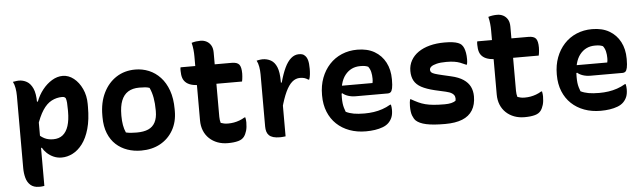

<svg xmlns="http://www.w3.org/2000/svg" viewBox="-53 -919 4456 1328"><g transform="rotate(-5 2175.0 -254.5)"><path d="M53 -539Q61 -540 67 -541Q73 -542 80 -543Q87 -544 94 -544Q124 -544 149.5 -529.5Q175 -515 191 -480Q207 -445 207 -382Q207 -307 207 -234.5Q207 -162 207 -90.5Q207 -19 207 52.5Q207 124 207 197Q199 198 193 199Q187 200 182 200Q177 200 170 200Q133 200 111 180.5Q89 161 80.5 129Q72 97 72 62Q72 -11 72 -73Q72 -135 72 -193.5Q72 -252 72 -312Q72 -372 72 -441Q72 -468 67.5 -494Q63 -520 53 -539ZM399 -550Q440 -550 475.5 -522Q511 -494 533 -446.5Q555 -399 555 -342V-321Q555 -233 537 -169.5Q519 -106 488.5 -66Q458 -26 420.5 -7Q383 12 344 12Q314 12 288 0.5Q262 -11 242.5 -29.5Q223 -48 213 -67H191V-166Q213 -143 238 -131Q263 -119 297 -119Q337 -119 363 -140Q389 -161 402 -201.5Q415 -242 415 -301V-312Q415 -343 413.5 -362.5Q412 -382 407 -395Q402 -401 396 -403Q390 -405 383 -405Q344 -405 309.5 -387Q275 -369 247.5 -327Q220 -285 197 -214V-388H213Q230 -433 259 -469.5Q288 -506 324.5 -528Q361 -550 399 -550Z M903 -550Q953 -550 997.5 -531.5Q1042 -513 1076.5 -476Q1111 -439 1131 -383.5Q1151 -328 1151 -253V-240Q1151 -165 1118.5 -108Q1086 -51 1029 -19.5Q972 12 896 12Q845 12 800.5 -3.5Q756 -19 722 -50Q688 -81 668.5 -129Q649 -177 649 -241V-254Q649 -343 681.5 -409.5Q714 -476 771 -513Q828 -550 903 -550ZM920 -423Q873 -423 842 -403.5Q811 -384 795.5 -344.5Q780 -305 780 -244V-237Q780 -204 785 -175Q790 -146 801 -122Q818 -118 835 -116.5Q852 -115 876 -115Q925 -115 956.5 -129Q988 -143 1004 -173.5Q1020 -204 1020 -250V-257Q1020 -305 1013 -344Q1006 -383 991 -415Q977 -420 960.5 -421.5Q944 -423 920 -423Z M1217 -538H1572Q1610 -538 1624 -520.5Q1638 -503 1638 -458Q1638 -448 1637 -438Q1636 -428 1635 -419.5Q1634 -411 1632 -403H1369Q1323 -403 1293.5 -409Q1264 -415 1246.5 -429Q1229 -443 1222 -463.5Q1215 -484 1215 -513Q1215 -518 1215 -522.5Q1215 -527 1215.5 -531Q1216 -535 1217 -538ZM1633 -154Q1635 -145 1636 -136Q1637 -127 1637 -119Q1637 -85 1630 -61Q1623 -37 1611 -21Q1604 -12 1594 -5.5Q1584 1 1569.5 5Q1555 9 1537 11Q1519 13 1497 13Q1459 13 1426.5 1Q1394 -11 1369.5 -34Q1345 -57 1332 -89Q1319 -121 1319 -160Q1319 -216 1319 -271.5Q1319 -327 1319 -382.5Q1319 -438 1319 -493.5Q1319 -549 1319 -604Q1319 -628 1316.5 -652Q1314 -676 1308 -700Q1324 -705 1339 -707Q1354 -709 1370 -709Q1393 -709 1412 -699Q1431 -689 1442.5 -669.5Q1454 -650 1454 -619Q1454 -563 1454 -507.5Q1454 -452 1454 -396.5Q1454 -341 1454 -285.5Q1454 -230 1454 -174Q1454 -162 1455.5 -151.5Q1457 -141 1460 -131Q1472 -127 1483 -124.5Q1494 -122 1511 -122Q1532 -122 1551.5 -125.5Q1571 -129 1590 -136Q1609 -143 1627 -154Z M1893 -372H1905Q1921 -431 1940.5 -472.5Q1960 -514 1985 -535.5Q2010 -557 2040 -557Q2053 -557 2063.5 -554Q2074 -551 2082 -542Q2094 -531 2100 -509.5Q2106 -488 2106 -450Q2106 -440 2105.5 -430.5Q2105 -421 2104 -411.5Q2103 -402 2101 -393Q2099 -384 2096 -376H2090Q2077 -385 2064 -389Q2051 -393 2033 -393Q2003 -393 1978.5 -372Q1954 -351 1933 -306.5Q1912 -262 1893 -191ZM1899 1Q1891 2 1885 2.5Q1879 3 1873 3.5Q1867 4 1860 4Q1832 4 1813.5 -1.5Q1795 -7 1784 -18Q1773 -29 1768.5 -44.5Q1764 -60 1764 -79Q1764 -119 1764 -157Q1764 -195 1764 -231.5Q1764 -268 1764 -302.5Q1764 -337 1764 -372Q1764 -407 1764 -441Q1764 -468 1759.5 -494Q1755 -520 1745 -538Q1752 -540 1759 -541Q1766 -542 1772.5 -543Q1779 -544 1786 -544Q1818 -544 1844 -529.5Q1870 -515 1884.5 -480Q1899 -445 1899 -382Q1899 -343 1899 -302.5Q1899 -262 1899 -222.5Q1899 -183 1899 -144.5Q1899 -106 1899 -69.5Q1899 -33 1899 1Z M2445 -553Q2515 -553 2564 -524.5Q2613 -496 2639.5 -445.5Q2666 -395 2666 -329V-324Q2666 -286 2661.5 -266Q2657 -246 2649 -239.5Q2641 -233 2631 -233H2407Q2378 -233 2354 -241Q2330 -249 2316 -262L2295 -252L2299 -314H2530Q2532 -321 2532.5 -329.5Q2533 -338 2533 -345Q2533 -369 2528 -390.5Q2523 -412 2510 -429Q2498 -434 2487 -436Q2476 -438 2455 -438Q2390 -438 2350 -387.5Q2310 -337 2310 -234V-229Q2310 -209 2312 -192Q2314 -175 2318.5 -160Q2323 -145 2328 -132Q2352 -120 2382.5 -114.5Q2413 -109 2457 -109Q2490 -109 2521 -113.5Q2552 -118 2581.5 -128Q2611 -138 2638 -154H2644Q2646 -145 2647 -136Q2648 -127 2648 -118Q2648 -87 2639.5 -66Q2631 -45 2615 -29Q2599 -13 2574 -3.5Q2549 6 2519 10.5Q2489 15 2456 15Q2394 15 2342.5 -4Q2291 -23 2253.5 -58.5Q2216 -94 2195.5 -144.5Q2175 -195 2175 -258V-263Q2175 -327 2195 -380Q2215 -433 2251 -472Q2287 -511 2336.5 -532Q2386 -553 2445 -553Z M3015 -124Q3041 -124 3060.5 -128.5Q3080 -133 3092 -143Q3095 -160 3090.5 -172.5Q3086 -185 3071.5 -194.5Q3057 -204 3030 -210L2955 -227Q2897 -241 2863 -259.5Q2829 -278 2813.5 -306Q2798 -334 2798 -374Q2798 -414 2816.5 -447Q2835 -480 2868.5 -503Q2902 -526 2948 -538Q2994 -550 3050 -550Q3082 -550 3105 -547Q3128 -544 3143.5 -538Q3159 -532 3167 -524Q3177 -514 3183 -499.5Q3189 -485 3192.5 -465.5Q3196 -446 3196 -420Q3196 -411 3195 -402Q3194 -393 3192 -384H3186Q3165 -394 3146.5 -401Q3128 -408 3105.5 -411.5Q3083 -415 3051 -415Q3010 -415 2984 -408.5Q2958 -402 2946 -392.5Q2934 -383 2934 -370Q2934 -360 2940.5 -353Q2947 -346 2965.5 -340Q2984 -334 3019 -326L3075 -313Q3128 -301 3160 -279.5Q3192 -258 3206.5 -228.5Q3221 -199 3221 -161Q3221 -104 3197 -65Q3173 -26 3125.5 -7Q3078 12 3006 12Q2965 12 2932.5 9.5Q2900 7 2875 1.5Q2850 -4 2833 -12Q2816 -20 2805 -30Q2792 -43 2783 -66.5Q2774 -90 2774 -131Q2774 -146 2775.5 -158Q2777 -170 2779 -179H2785Q2811 -164 2833.5 -153.5Q2856 -143 2881 -136.5Q2906 -130 2938 -127Q2970 -124 3015 -124Z M3277 -538H3632Q3670 -538 3684 -520.5Q3698 -503 3698 -458Q3698 -448 3697 -438Q3696 -428 3695 -419.5Q3694 -411 3692 -403H3429Q3383 -403 3353.5 -409Q3324 -415 3306.5 -429Q3289 -443 3282 -463.5Q3275 -484 3275 -513Q3275 -518 3275 -522.5Q3275 -527 3275.5 -531Q3276 -535 3277 -538ZM3693 -154Q3695 -145 3696 -136Q3697 -127 3697 -119Q3697 -85 3690 -61Q3683 -37 3671 -21Q3664 -12 3654 -5.5Q3644 1 3629.5 5Q3615 9 3597 11Q3579 13 3557 13Q3519 13 3486.5 1Q3454 -11 3429.5 -34Q3405 -57 3392 -89Q3379 -121 3379 -160Q3379 -216 3379 -271.5Q3379 -327 3379 -382.5Q3379 -438 3379 -493.5Q3379 -549 3379 -604Q3379 -628 3376.5 -652Q3374 -676 3368 -700Q3384 -705 3399 -707Q3414 -709 3430 -709Q3453 -709 3472 -699Q3491 -689 3502.5 -669.5Q3514 -650 3514 -619Q3514 -563 3514 -507.5Q3514 -452 3514 -396.5Q3514 -341 3514 -285.5Q3514 -230 3514 -174Q3514 -162 3515.5 -151.5Q3517 -141 3520 -131Q3532 -127 3543 -124.5Q3554 -122 3571 -122Q3592 -122 3611.5 -125.5Q3631 -129 3650 -136Q3669 -143 3687 -154Z M4075 -553Q4145 -553 4194 -524.5Q4243 -496 4269.5 -445.5Q4296 -395 4296 -329V-324Q4296 -286 4291.5 -266Q4287 -246 4279 -239.5Q4271 -233 4261 -233H4037Q4008 -233 3984 -241Q3960 -249 3946 -262L3925 -252L3929 -314H4160Q4162 -321 4162.5 -329.5Q4163 -338 4163 -345Q4163 -369 4158 -390.5Q4153 -412 4140 -429Q4128 -434 4117 -436Q4106 -438 4085 -438Q4020 -438 3980 -387.5Q3940 -337 3940 -234V-229Q3940 -209 3942 -192Q3944 -175 3948.5 -160Q3953 -145 3958 -132Q3982 -120 4012.5 -114.5Q4043 -109 4087 -109Q4120 -109 4151 -113.5Q4182 -118 4211.5 -128Q4241 -138 4268 -154H4274Q4276 -145 4277 -136Q4278 -127 4278 -118Q4278 -87 4269.5 -66Q4261 -45 4245 -29Q4229 -13 4204 -3.5Q4179 6 4149 10.5Q4119 15 4086 15Q4024 15 3972.5 -4Q3921 -23 3883.5 -58.5Q3846 -94 3825.5 -144.5Q3805 -195 3805 -258V-263Q3805 -327 3825 -380Q3845 -433 3881 -472Q3917 -511 3966.5 -532Q4016 -553 4075 -553Z"/></g></svg>

Font: Recursive Casual
Style: Bold
Weight: 700
Version: Version 1.085